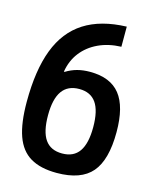

<svg xmlns="http://www.w3.org/2000/svg" viewBox="-113 -816 726 903"><g transform="rotate(15 250.0 -365.0)"><path d="M250 10Q171 10 122 -19Q73 -48 50.5 -111Q28 -174 28 -277Q28 -431 66.5 -532Q105 -633 185.5 -684.5Q266 -736 391 -740V-642Q329 -640 280 -617Q231 -594 200 -554Q169 -514 160 -459H164Q190 -475 218 -482.5Q246 -490 280 -490Q379 -490 426 -431Q473 -372 473 -248Q473 -113 420.5 -51.5Q368 10 250 10ZM251 -85Q307 -85 334 -124Q361 -163 361 -242Q361 -322 334 -360.5Q307 -399 252 -399Q196 -399 168.5 -360Q141 -321 141 -242Q141 -162 168 -123.5Q195 -85 251 -85Z"/></g></svg>

Font: M PLUS 1 Code Medium
Style: Regular
Weight: 500
Designer: Coji Morishita
Foundry: UNDERFOREST DESIGN
Version: Version 1.002